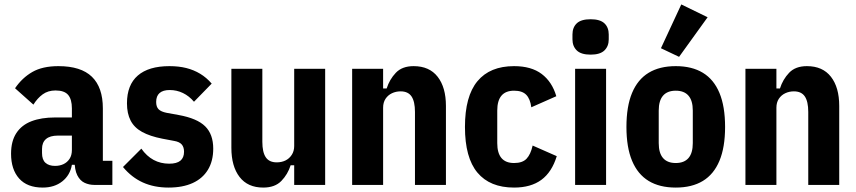

<svg xmlns="http://www.w3.org/2000/svg" viewBox="-20 -836 3869 868"><path d="M488 0H407Q383 0 362.5 -9.5Q342 -19 329.5 -43.5Q317 -68 317 -113V-127L348 -91H305Q297 -44 261.5 -16Q226 12 173 12Q103 12 66.5 -29Q30 -70 30 -141Q30 -198 54 -234.5Q78 -271 122.5 -288Q167 -305 229 -305H305V-346Q305 -387 288 -407Q271 -427 231 -427Q197 -427 173 -409.5Q149 -392 131 -363L48 -437Q80 -484 126 -510.5Q172 -537 244 -537Q346 -537 395.5 -489Q445 -441 445 -346V-109H488ZM305 -223H242Q206 -223 188 -207.5Q170 -192 170 -163V-144Q170 -114 185.5 -100Q201 -86 229 -86Q250 -86 267 -94Q284 -102 294.5 -118Q305 -134 305 -158Z M742 12Q677 12 626 -11Q575 -34 536 -81L619 -164Q643 -130 674.5 -113Q706 -96 745 -96Q779 -96 795.5 -109.5Q812 -123 812 -150Q812 -171 801.5 -183Q791 -195 767 -199L714 -209Q658 -220 622.5 -239.5Q587 -259 570.5 -291Q554 -323 554 -369Q554 -452 603 -494.5Q652 -537 746 -537Q788 -537 822 -528.5Q856 -520 885 -502.5Q914 -485 937 -458L857 -376Q835 -402 807 -415.5Q779 -429 747 -429Q717 -429 701.5 -415.5Q686 -402 686 -375Q686 -353 697 -342Q708 -331 733 -326L788 -316Q871 -301 907.5 -265Q944 -229 944 -164Q944 -108 920 -68.5Q896 -29 851 -8.5Q806 12 742 12Z M1310 0V-89H1294Q1281 -48 1252 -18Q1223 12 1170 12Q1100 12 1063 -36Q1026 -84 1026 -168V-525H1166V-195Q1166 -148 1181.5 -125Q1197 -102 1231 -102Q1253 -102 1270.5 -110.5Q1288 -119 1299 -136Q1310 -153 1310 -176V-525H1450V0Z M1712 0H1572V-525H1712V-436H1728Q1741 -477 1769.5 -507Q1798 -537 1850 -537Q1921 -537 1958.5 -489Q1996 -441 1996 -357V0H1856V-330Q1856 -377 1840.5 -400Q1825 -423 1791 -423Q1770 -423 1752 -414.5Q1734 -406 1723 -389.5Q1712 -373 1712 -349Z M2304 12Q2195 12 2138.5 -55.5Q2082 -123 2082 -262Q2082 -401 2138.5 -469Q2195 -537 2304 -537Q2382 -537 2429 -501.5Q2476 -466 2495 -401L2382 -351Q2377 -389 2359 -407.5Q2341 -426 2304 -426Q2266 -426 2247 -403.5Q2228 -381 2228 -336V-189Q2228 -144 2247 -121.5Q2266 -99 2304 -99Q2342 -99 2360.5 -118.5Q2379 -138 2388 -178L2497 -130Q2475 -58 2427.5 -23Q2380 12 2304 12Z M2650 -589Q2607 -589 2587.5 -608Q2568 -627 2568 -658V-680Q2568 -712 2587.5 -730.5Q2607 -749 2650 -749Q2693 -749 2712.5 -730.5Q2732 -712 2732 -680V-658Q2732 -627 2712.5 -608Q2693 -589 2650 -589ZM2580 0V-525H2720V0Z M3035 12Q2962 12 2912.5 -18Q2863 -48 2837.5 -109Q2812 -170 2812 -262Q2812 -355 2837.5 -416Q2863 -477 2912.5 -507Q2962 -537 3035 -537Q3108 -537 3157.5 -507Q3207 -477 3232.5 -416Q3258 -355 3258 -262Q3258 -170 3232.5 -109Q3207 -48 3157.5 -18Q3108 12 3035 12ZM3035 -99Q3073 -99 3092.5 -121.5Q3112 -144 3112 -189V-336Q3112 -381 3092.5 -403.5Q3073 -426 3035 -426Q2997 -426 2977.5 -403.5Q2958 -381 2958 -336V-189Q2958 -144 2977.5 -121.5Q2997 -99 3035 -99ZM3179 -758 3050 -579 2968 -618 3060 -816Z M3490 0H3350V-525H3490V-436H3506Q3519 -477 3547.5 -507Q3576 -537 3628 -537Q3699 -537 3736.5 -489Q3774 -441 3774 -357V0H3634V-330Q3634 -377 3618.5 -400Q3603 -423 3569 -423Q3548 -423 3530 -414.5Q3512 -406 3501 -389.5Q3490 -373 3490 -349Z"/></svg>

Font: IBM Plex Sans Condensed
Style: Bold
Weight: 700
Width: 3
Designer: Mike Abbink, Paul van der Laan, Pieter van Rosmalen
Foundry: Bold Monday
Version: Version 3.201